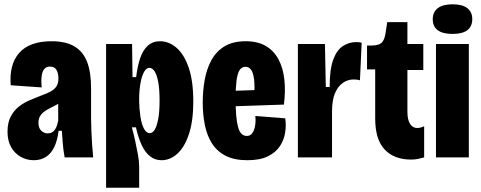

<svg xmlns="http://www.w3.org/2000/svg" viewBox="-20 -733 2239 894"><path d="M137 13Q104 13 76 -3Q48 -19 31.5 -48.5Q15 -78 15 -120Q15 -162 30 -190.5Q45 -219 69 -237.5Q93 -256 121 -267.5Q149 -279 174 -289Q200 -298 217.5 -308Q235 -318 243.5 -332Q252 -346 252 -368Q252 -392 243 -407.5Q234 -423 213 -423Q196 -423 186.5 -412Q177 -401 174 -379Q171 -357 174 -326L30 -336Q26 -383 35.5 -420.5Q45 -458 68.5 -485.5Q92 -513 130 -527Q168 -541 220 -541Q286 -541 326.5 -517Q367 -493 385.5 -445Q404 -397 404 -324V-183Q404 -155 405.5 -122.5Q407 -90 409 -58.5Q411 -27 414 0H281Q275 -33 272.5 -62Q270 -91 268 -124H253Q247 -78 232.5 -48Q218 -18 194 -2.5Q170 13 137 13ZM202 -112Q214 -112 222.5 -117Q231 -122 236.5 -130.5Q242 -139 245.5 -149.5Q249 -160 251 -170V-272H280Q269 -261 255.5 -252.5Q242 -244 228.5 -237.5Q215 -231 202.5 -224Q190 -217 180 -208.5Q170 -200 164.5 -188.5Q159 -177 159 -161Q159 -137 172 -124.5Q185 -112 202 -112Z M474 141V-258V-528H595L597 -374H614Q620 -424 632.5 -461.5Q645 -499 668 -520Q691 -541 725 -541Q767 -541 802.5 -510Q838 -479 859 -417Q880 -355 880 -261Q880 -169 859.5 -108Q839 -47 805.5 -17Q772 13 732 13Q702 13 679 -5Q656 -23 640 -57Q624 -91 613 -140H594Q602 -111 609.5 -77Q617 -43 622.5 -12Q628 19 628 41V141ZM677 -113Q690 -113 700 -128.5Q710 -144 716.5 -178Q723 -212 723 -265Q723 -319 716.5 -352.5Q710 -386 699.5 -401.5Q689 -417 676 -417Q662 -417 652.5 -401Q643 -385 637.5 -362Q632 -339 630 -316Q628 -293 628 -277V-260Q628 -246 629.5 -227.5Q631 -209 634 -189Q637 -169 642.5 -152Q648 -135 657 -124Q666 -113 677 -113Z M1132 13Q1071 13 1031 -7.5Q991 -28 967.5 -64.5Q944 -101 934 -150Q924 -199 924 -256Q924 -310 933 -360.5Q942 -411 964 -452Q986 -493 1025 -517Q1064 -541 1124 -541Q1180 -541 1217.5 -519Q1255 -497 1276.5 -457Q1298 -417 1304 -363Q1310 -309 1302 -246L1036 -237V-309L1179 -314L1163 -276Q1167 -332 1163 -363.5Q1159 -395 1149 -408.5Q1139 -422 1123 -422Q1105 -422 1095 -405.5Q1085 -389 1081 -355.5Q1077 -322 1077 -272Q1077 -183 1088.5 -141.5Q1100 -100 1129 -100Q1141 -100 1149 -107Q1157 -114 1162 -126Q1167 -138 1169 -155.5Q1171 -173 1169 -193L1308 -182Q1313 -152 1308 -117.5Q1303 -83 1284 -53.5Q1265 -24 1228 -5.5Q1191 13 1132 13Z M1367 0V-291V-528H1493L1497 -328H1515Q1515 -410 1531.5 -455Q1548 -500 1576.5 -518.5Q1605 -537 1639 -537Q1646 -537 1651.5 -536.5Q1657 -536 1664 -534L1656 -359Q1651 -361 1642.5 -362Q1634 -363 1627 -363Q1600 -363 1577 -347.5Q1554 -332 1540 -299.5Q1526 -267 1526 -213V0Z M1894 10Q1815 10 1771 -37Q1727 -84 1727 -181V-410H1689V-521H1709Q1743 -521 1756.5 -533.5Q1770 -546 1775 -577L1783 -630H1877V-528H1951V-407H1877V-213Q1877 -175 1889.5 -156Q1902 -137 1923 -137Q1931 -137 1938.5 -139Q1946 -141 1955 -145V0Q1940 4 1926 7Q1912 10 1894 10Z M2010 0V-528H2163V0ZM2087 -575Q2041 -575 2018 -592.5Q1995 -610 1995 -643Q1995 -677 2018.5 -695Q2042 -713 2087 -713Q2133 -713 2156 -695Q2179 -677 2179 -644Q2179 -610 2156 -592.5Q2133 -575 2087 -575Z"/></svg>

Font: Bricolage Grotesque 48pt Condensed ExtraBold
Style: Regular
Weight: 800
Width: 3
Designer: Mathieu Triay
Foundry: Atelier Triay
Version: Version 1.001;gftools[0.9.33.dev8+g029e19f]